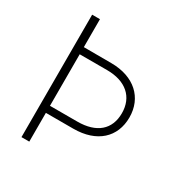

<svg xmlns="http://www.w3.org/2000/svg" viewBox="-169 -858 943 988"><g transform="rotate(30 303.0 -364.0)"><path d="M95.7 -727.5V0H142.1V-170.9H304.7C444.8 -170.9 526.4 -248 526.4 -365.2C526.4 -481.4 442.9 -561 304.7 -561L142.1 -561.5V-727.5ZM142.1 -212.9V-519H304.7C416 -519 481.9 -460.9 481.9 -364.7C481.9 -267.6 418 -212.9 304.7 -212.9Z"/></g></svg>

Font: Raveo ExtraLight
Style: Regular
Weight: 200
Designer: Jakub Foglar, Rasmus Andersson (Inter)
Foundry: Jakubfoglar.com
Version: Version 1.100;Glyphs 3.2.3 (3260)